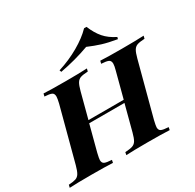

<svg xmlns="http://www.w3.org/2000/svg" viewBox="-218 -1036 1252 1231"><g transform="rotate(-30 408.0 -420.0)"><path d="M857 -608 852 -588Q815 -586 797.5 -580Q780 -574 769.5 -557Q759 -540 749 -502L644 -106Q635 -68 635 -57Q635 -36 649.5 -29Q664 -22 703 -20L699 0Q647 -3 535 -3Q434 -3 378 0L382 -20Q418 -22 436 -28Q454 -34 464.5 -51Q475 -68 485 -106L535 -296H274L224 -106Q215 -68 215 -57Q215 -36 229.5 -29Q244 -22 283 -20L279 0Q224 -3 122 -3Q13 -3 -41 0L-36 -20Q-1 -22 16.5 -28Q34 -34 44.5 -51.5Q55 -69 65 -106L170 -502Q178 -536 178 -550Q178 -572 163.5 -579Q149 -586 111 -588L116 -608Q167 -605 279 -605Q376 -605 437 -608L432 -588Q395 -586 377.5 -580Q360 -574 349.5 -557Q339 -540 329 -502L280 -316H541L590 -502Q599 -534 599 -550Q599 -572 584 -579Q569 -586 531 -588L536 -608Q590 -605 692 -605Q803 -605 857 -608ZM284 -671 279 -685Q362 -711 434 -752.5Q506 -794 550 -840H568Q591 -784 622.5 -747.5Q654 -711 707 -685L703 -671Q638 -682 594.5 -695.5Q551 -709 502 -730Q398 -692 284 -671Z"/></g></svg>

Font: Playfair Display SC
Style: Bold Italic
Weight: 700
Italic angle: -14°
Designer: Claus Eggers Sørensen
Foundry: Claus Eggers Sørensen
Version: Version 1.200; ttfautohint (v1.6)